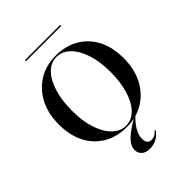

<svg xmlns="http://www.w3.org/2000/svg" viewBox="-251 -811 1129 1129"><g transform="rotate(-45 313.5 -246.5)"><path d="M312.9 11.3Q231.5 11.3 169.8 -24.6Q108.1 -60.5 74.2 -126.2Q40.3 -191.9 40.3 -282.3Q40.3 -371.8 75 -439.1Q109.7 -506.5 171.4 -544.4Q233.1 -582.3 313.7 -582.3Q395.2 -582.3 456.9 -546.4Q518.5 -510.5 552.4 -444.8Q586.3 -379 586.3 -288.7Q586.3 -199.2 551.6 -131.9Q516.9 -64.5 455.2 -26.6Q393.5 11.3 312.9 11.3ZM315.3 2.4Q362.1 2.4 398 -33.9Q433.9 -70.2 454 -135.5Q474.2 -200.8 474.2 -286.3Q474.2 -375 452.4 -439.1Q430.6 -503.2 394 -538.3Q357.3 -573.4 311.3 -573.4Q264.5 -573.4 228.6 -537.1Q192.7 -500.8 172.6 -435.9Q152.4 -371 152.4 -284.7Q152.4 -196.8 174.2 -132.3Q196 -67.7 233.1 -32.7Q270.2 2.4 315.3 2.4ZM318.5 197.6Q286.3 197.6 267.7 181.5Q249.2 165.3 249.2 137.9Q249.2 116.1 263.3 94.8Q277.4 73.4 308.9 49.2Q340.3 25 392.7 -4.8H399.2Q362.1 30.6 344.4 61.7Q326.6 92.7 326.6 121.8Q326.6 166.9 361.3 166.9Q393.5 166.9 415.3 138.7L418.5 146Q400.8 171 374.6 184.3Q348.4 197.6 318.5 197.6ZM166.9 -682.3V-691.1H459.7V-682.3Z"/></g></svg>

Font: Playfair 144pt SemiCondensed SemiBold
Style: Regular
Weight: 600
Width: 4
Designer: Claus Eggers Sørensen
Foundry: Claus Eggers Sørensen
Version: Version 2.203